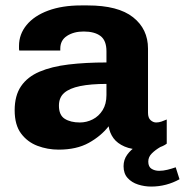

<svg xmlns="http://www.w3.org/2000/svg" viewBox="-20 -541 681 707"><path d="M196 10Q155 10 118 -4Q81 -18 57.5 -49.5Q34 -81 34 -135Q34 -189 57.5 -223.5Q81 -258 125.5 -277Q170 -296 232.5 -303.5Q295 -311 372 -311V-352Q372 -392 350 -408.5Q328 -425 288 -425Q252 -425 227 -409Q202 -393 202 -362V-355H51Q50 -358 50 -362.5Q50 -367 50 -372Q50 -415 78 -449Q106 -483 157.5 -502Q209 -521 278 -521H303Q415 -521 470 -477.5Q525 -434 525 -362V-126Q525 -107 534.5 -98.5Q544 -90 555 -90Q565 -90 575 -93.5Q585 -97 594 -101V-12Q581 -2 559 4Q537 10 503 10Q465 10 438.5 -1.5Q412 -13 398 -32Q384 -51 380 -76Q352 -40 307 -15Q262 10 196 10ZM274 -90Q299 -90 321.5 -101.5Q344 -113 358 -135.5Q372 -158 372 -191V-232Q314 -232 275 -224Q236 -216 216.5 -199Q197 -182 197 -152Q197 -117 218.5 -103.5Q240 -90 274 -90ZM537 146Q512 146 488.5 138.5Q465 131 450 114.5Q435 98 435 71Q435 47 448.5 28.5Q462 10 479 0H571Q552 11 539 24Q526 37 526 54Q526 73 538 80.5Q550 88 566 88Q581 88 597 84Q613 80 627 75L641 119Q618 132 591.5 139Q565 146 537 146Z"/></svg>

Font: Chivo Medium
Style: Bold
Weight: 700
Version: Version 2.002